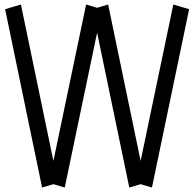

<svg xmlns="http://www.w3.org/2000/svg" viewBox="-20 -840 870 860"><path d="M827.1 -798.8 660.6 0 609.9 -15.1 559.1 0 415 -693.8 270 0 219.2 -15.1 168.5 0 2.9 -798.8 73.7 -819.8 219.2 -119.1 365.7 -819.8 415 -805.2 464.4 -819.8 609.9 -119.1 756.3 -819.8Z"/></svg>

Font: Gap Sans
Style: Regular
Weight: 400
Designer: Alexandre Liziard and Étienne Ozeray
Foundry: Interstices.io
Version: Version 1.6.1 - December 3. 2014